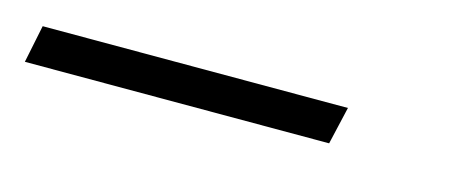

<svg xmlns="http://www.w3.org/2000/svg" viewBox="-113 47 451 192"><g transform="rotate(15 113.0 142.5)"><path d="M-90 162 -82 123H234L225 162Z"/></g></svg>

Font: Saira SemiCondensed ExtraLight
Style: Italic
Weight: 250
Width: 4
Italic angle: -12°
Designer: Hector Gatti with collaboration of the Omnibus-Type team
Foundry: Omnibus-Type
Version: Version 1.101